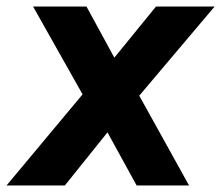

<svg xmlns="http://www.w3.org/2000/svg" viewBox="-47 -566 675 586"><path d="M151 0 281 -162 370 0H530L378 -274L608 -546H429L302 -390L217 -546H54L205 -278L-27 0Z"/></svg>

Font: Plus Jakarta Sans ExtraBold
Style: Italic
Weight: 800
Italic angle: -8°
Designer: Gumpita Rahayu
Foundry: Tokotype
Version: Version 2.071;gftools[0.9.30]